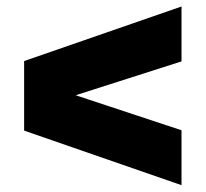

<svg xmlns="http://www.w3.org/2000/svg" viewBox="-20 -668 618 577"><path d="M525.5 -111.5 52.5 -275.5V-484.5L525.5 -648.5V-483.5L169 -369.5V-394.5L525.5 -276.5Z"/></svg>

Font: Encode Sans SC SemiExpanded Black
Style: Regular
Weight: 900
Width: 6
Designer: Multiple Designers
Foundry: Impallari Type
Version: Version 3.002